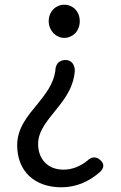

<svg xmlns="http://www.w3.org/2000/svg" viewBox="-20 -577 514 816"><path d="M228 -123C263 -167 295 -215 298 -279C297 -303 283 -322 259 -322C230 -322 215 -303 215 -274C207 -221 175 -179 141 -137C98 -85 53 -33 53 40C53 151 127 219 241 219C307 219 362 192 406 153C423 136 424 119 406 103C388 87 368 89 351 106C321 130 287 144 250 144C179 144 142 95 142 35C142 -25 187 -70 228 -123ZM207 -436C219 -424 235 -416 253 -416C272 -416 288 -424 300 -436C312 -449 319 -467 319 -487C319 -528 290 -557 253 -557C217 -557 187 -528 187 -487C187 -467 195 -449 207 -436Z"/></svg>

Font: GenSenRounded2 TW R
Style: Regular
Weight: 400
Version: Version 2.100;PS 2.1;hotconv 16.6.51;makeotf.lib2.5.65220 DE